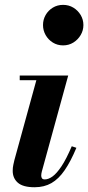

<svg xmlns="http://www.w3.org/2000/svg" viewBox="-20 -778 371 808"><path d="M125.5 10Q77 10 55.2 -9Q33.5 -28 33.5 -59Q33.5 -72.5 36 -84Q38.5 -95.5 40.5 -104L133 -440.5H63V-460H267L156 -56Q155 -52 154.2 -47.5Q153.5 -43 153.5 -39Q153.5 -32 156.8 -27.5Q160 -23 168.5 -23Q184 -23 201.2 -35.5Q218.5 -48 238.8 -78.2Q259 -108.5 282 -162.5L301.5 -156Q277.5 -98.5 252.2 -61.8Q227 -25 196.5 -7.5Q166 10 125.5 10ZM245.5 -587Q221.5 -587 202.2 -599Q183 -611 172 -630.5Q161 -650 161 -672.5Q161 -695.5 172 -714.8Q183 -734 202.2 -745.8Q221.5 -757.5 245.5 -757.5Q269.5 -757.5 288.8 -745.8Q308 -734 319.5 -714.8Q331 -695.5 331 -672.5Q331 -650 319.5 -630.5Q308 -611 288.8 -599Q269.5 -587 245.5 -587Z"/></svg>

Font: Bodoni Moda
Style: Bold Italic
Weight: 700
Italic angle: -13°
Version: Version 2.004